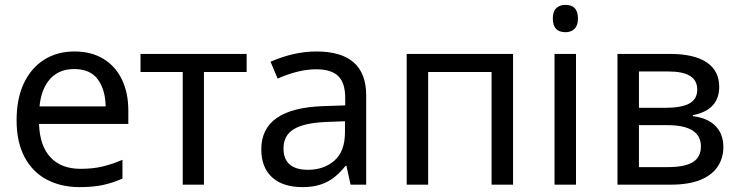

<svg xmlns="http://www.w3.org/2000/svg" viewBox="-20 -757 3030 787"><path d="M306 10Q230 10 171.5 -21Q113 -52 80.5 -113.5Q48 -175 48 -264Q48 -352 77.5 -415Q107 -478 160.5 -512Q214 -546 285 -546Q354 -546 403.5 -516Q453 -486 479.5 -431.5Q506 -377 506 -304V-249H140Q143 -159 187 -112Q231 -65 310 -65Q361 -65 400.5 -74.5Q440 -84 482 -102V-25Q441 -7 401 1.5Q361 10 306 10ZM142 -321H413Q412 -389 381 -431.5Q350 -474 284 -474Q222 -474 185.5 -433.5Q149 -393 142 -321Z M729 0V-462H556V-536H991V-462H816V0Z M1221 10Q1139 10 1095 -30.5Q1051 -71 1051 -145Q1051 -313 1304 -322L1395 -325V-356Q1395 -417 1366.5 -445Q1338 -473 1276 -473Q1205 -473 1118 -435L1089 -504Q1185 -546 1277 -546Q1481 -546 1481 -366V0H1417L1400 -77H1396Q1360 -31 1318.5 -10.5Q1277 10 1221 10ZM1243 -61Q1307 -61 1350.5 -98.5Q1394 -136 1394 -215V-260L1315 -257Q1225 -253 1183.5 -227Q1142 -201 1142 -149Q1142 -61 1243 -61Z M1647 0V-536H2083V0H1995V-462H1735V0Z M2298 -625Q2246 -625 2246 -681Q2246 -710 2260 -723.5Q2274 -737 2298 -737Q2349 -737 2349 -681Q2349 -653 2335 -639Q2321 -625 2298 -625ZM2253 0V-536H2341V0Z M2511 0V-536H2726Q2825 -536 2876.5 -501.5Q2928 -467 2928 -401Q2928 -306 2820 -285V-281Q2882 -273 2913.5 -240Q2945 -207 2945 -154Q2945 -111 2923 -76Q2901 -41 2853 -20.5Q2805 0 2727 0ZM2599 -315H2705Q2774 -315 2806 -333Q2838 -351 2838 -390Q2838 -464 2721 -464H2599ZM2599 -72H2717Q2787 -72 2820 -92.5Q2853 -113 2853 -157Q2853 -244 2715 -244H2599Z"/></svg>

Font: Noto Sans Living
Style: Regular
Weight: 400
Designer: Monotype Design Team
Foundry: Monotype Imaging Inc.
Version: Version 2.013; ttfautohint (v1.8.4.7-5d5b)